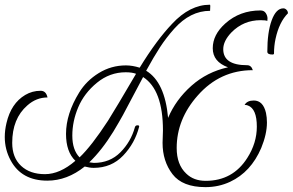

<svg xmlns="http://www.w3.org/2000/svg" viewBox="-20 -663 1227 805"><path d="M661.6 -64 663.2 -116Q663.2 -286.4 580 -340Q509.6 -206.4 495.6 -180.8Q481.6 -155.2 455.2 -111.2Q408 -34.4 354.4 17.6Q371.2 20 373.6 20Q440.8 20 484.8 -24.4Q528.8 -68.8 545.6 -129.6Q548 -138.4 558.4 -137.6Q564.8 -136.8 563.2 -131.2Q545.6 -62.4 496.4 -10.8Q447.2 40.8 372.8 40.8Q356 40.8 335.2 35.2Q261.6 94.4 178.4 94.4Q70.4 94.4 24.8 9.6Q0 -36 0 -88.8Q0 -116.8 7.2 -147.2Q26.4 -229.6 85.6 -264.8Q115.2 -282.4 150.4 -282.4Q161.6 -282.4 168.8 -275.6Q176 -268.8 179.2 -254.4Q132 -254.4 94.4 -220.8Q31.2 -165.6 31.2 -64Q31.2 -2.4 68.4 32.4Q105.6 67.2 168.4 67.2Q231.2 67.2 296 11.2Q256.8 -26.4 256.8 -101.6Q256.8 -185.6 312 -275.2Q342.4 -324.8 394.4 -356.8Q446.4 -388.8 508 -388.8Q535.2 -388.8 565.6 -379.2Q636 -494.4 701.6 -563.2Q776 -643.2 860 -643.2Q861.6 -643.2 861.6 -636.8Q861.6 -630.4 860.8 -617.6Q777.6 -617.6 710.4 -542.4Q676.8 -504.8 650.8 -464.8Q624.8 -424.8 592.8 -366.4Q671.2 -319.2 684.8 -168.8Q716.8 -244.8 782.4 -303.2Q848 -361.6 936 -380.8Q872 -404 872 -460.8Q872 -517.6 924.8 -564.8Q985.6 -619.2 1072 -619.2Q1087.2 -619.2 1094.4 -608Q1101.6 -596.8 1101.6 -585.6L1100.8 -575.2Q1094.4 -578.4 1072.8 -578.4Q1000.8 -578.4 950.4 -527.2Q916 -491.2 916 -456.8Q916 -389.6 1016 -389.6Q1024.8 -389.6 1030.8 -384.4Q1036.8 -379.2 1040 -368.8Q902.4 -368.8 808.8 -262.4Q720.8 -163.2 720.8 -42.4Q720.8 27.2 760.8 64.8Q792 95.2 842.4 95.2Q956 95.2 1016.8 -0.8Q1056.8 -63.2 1056.8 -132Q1056.8 -207.2 1019.2 -220.8Q1012.8 -223.2 1005.6 -223.2Q1016 -241.6 1044 -241.6Q1083.2 -241.6 1095.2 -189.6Q1099.2 -170.4 1099.2 -149.6Q1099.2 -100.8 1075.2 -42.4Q1032 58.4 944.8 99.2Q896.8 121.6 841.6 121.6Q744.8 121.6 703.2 67.2Q661.6 12.8 661.6 -64ZM507.2 -360Q440 -360 386.4 -316Q332.8 -272 308 -213.2Q283.2 -154.4 283.2 -94.4Q283.2 -34.4 313.6 -3.2Q364 -51.2 432.8 -156.8Q465.6 -208.8 550.4 -353.6Q533.6 -360 507.2 -360ZM1128.8 -438.4Q1128.8 -434.4 1121.6 -434.4Q1100.8 -434.4 1100.8 -446.4Q1100.8 -528 1119.2 -578Q1137.6 -628 1168 -628Q1175.2 -628 1181.2 -622Q1187.2 -616 1187.2 -607.2Q1150.4 -570.4 1135.2 -500Q1128.8 -470.4 1128.8 -438.4Z"/></svg>

Font: Euphoria Script
Style: Regular
Weight: 400
Designer: Sabrina Mariela Lopez
Foundry: Sabrina Mariela Lopez
Version: Version 1.002